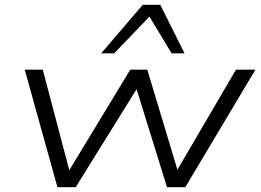

<svg xmlns="http://www.w3.org/2000/svg" viewBox="-20 -779 1086 799"><path d="M219 0 83 -489H158L272 -57H260L522 -489H593L723 -57H709L962 -489H1043L751 0H675L539 -438H567L295 0ZM401 -557 574 -759H647L748 -557H694L602 -710L455 -557Z"/></svg>

Font: Nunito Sans 10pt Expanded Light
Style: Italic
Weight: 300
Width: 7
Italic angle: -9°
Designer: Vernon Adams
Foundry: Vernon Adams
Version: Version 3.101;gftools[0.9.27]